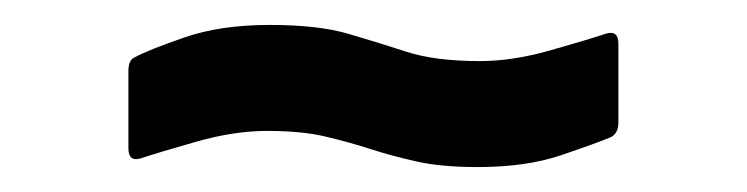

<svg xmlns="http://www.w3.org/2000/svg" viewBox="-20 -378 599 154"><path d="M363 -244Q334 -244 314 -248.5Q294 -253 277 -258.5Q260 -264 241 -268.5Q222 -273 194 -273Q168 -273 138 -264.5Q108 -256 93 -251Q83 -248 83 -259V-321Q83 -330 88 -332Q99 -338 128 -348Q157 -358 196 -358Q235 -358 259 -351Q283 -344 306 -336.5Q329 -329 365 -329Q391 -329 421 -337.5Q451 -346 466 -351Q476 -354 476 -343V-280Q476 -271 470 -268Q458 -263 430 -253.5Q402 -244 363 -244Z"/></svg>

Font: Sofia Sans Extra Cond
Style: Bold
Weight: 700
Width: 1
Designer: Botio Nikoltchev, Ani Petrova
Foundry: lettersoup
Version: Version 4.100; ttfautohint (v1.8.3)